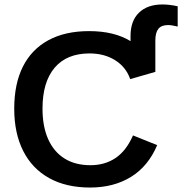

<svg xmlns="http://www.w3.org/2000/svg" viewBox="-20 -839 824 869"><path d="M569.3 -481Q550.3 -535.6 501.2 -566.4Q452.1 -597.2 385.3 -597.2Q282.2 -597.2 227.3 -532.5Q172.4 -467.8 172.4 -347.2Q172.4 -266.6 198 -209.2Q223.6 -151.9 272 -121.6Q320.3 -91.3 389.2 -91.3Q454.6 -91.3 502.9 -123.8Q551.3 -156.2 582 -226.1L691.4 -182.1Q650.9 -86.4 572.8 -38.3Q494.6 9.8 387.7 9.8Q279.3 9.8 202.4 -33Q125.5 -75.7 85 -155.8Q44.4 -235.8 44.4 -347.2Q44.4 -459.5 83.7 -537.6Q123 -615.7 199 -657Q274.9 -698.2 383.3 -698.2Q497.1 -698.2 570.8 -652.8V-676.3Q570.8 -744.6 609.1 -781.7Q647.5 -818.8 715.3 -818.8Q748 -818.8 784.2 -810.5V-718.8Q756.3 -725.6 741.2 -725.6Q710.4 -725.6 696.8 -708.5Q683.1 -691.4 683.1 -655.8V-513.7Z"/></svg>

Font: Arimo SemiBold
Style: Regular
Weight: 600
Designer: Steve Matteson
Foundry: Monotype Imaging Inc.
Version: Version 1.33